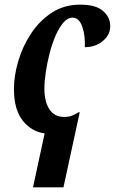

<svg xmlns="http://www.w3.org/2000/svg" viewBox="-20 -566 494 826"><path d="M172 8Q115 0 77.5 -47.5Q40 -95 40 -183Q40 -240 58.5 -303Q77 -366 113.5 -421.5Q150 -477 203 -511.5Q256 -546 325 -546Q392 -546 422.5 -519.5Q453 -493 454 -458Q456 -418 423.5 -390.5Q391 -363 345 -363Q347 -415 333.5 -452.5Q320 -490 292 -490Q271 -490 252.5 -468.5Q234 -447 219 -412.5Q204 -378 193.5 -337Q183 -296 177 -256Q171 -216 171 -185Q171 -129 192.5 -96Q214 -63 255 -63Q277 -63 291 -69Q305 -75 318 -83H323L253 240H122Z"/></svg>

Font: Noto Serif ExtraCondensed
Style: Bold Italic
Weight: 700
Width: 2
Italic angle: -12°
Designer: Monotype Design Team
Foundry: Monotype Imaging Inc.
Version: Version 2.013; ttfautohint (v1.8.4.7-5d5b)